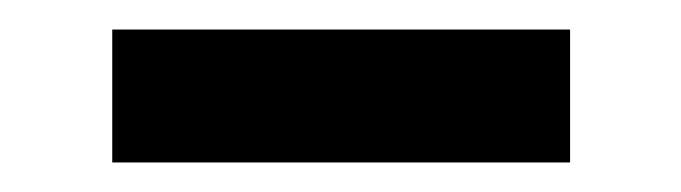

<svg xmlns="http://www.w3.org/2000/svg" viewBox="-20 -376 461 130"><path d="M56 -356H366V-266H56Z"/></svg>

Font: Cabin Medium
Style: Regular
Weight: 500
Designer: Pablo Impallari
Foundry: Pablo Impallari. http://www.impallari.com Igino Marini. http://www.ikern.com
Version: Version 2.200